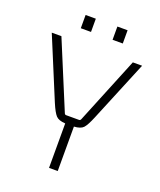

<svg xmlns="http://www.w3.org/2000/svg" viewBox="-143 -865 794 954"><g transform="rotate(20 254.0 -388.0)"><path d="M197 -706H143V-776H197ZM365 -706H311V-776H365ZM278 0H232V-235Q197 -237 182.5 -252.5Q168 -268 149 -313L15 -636H66L213 -282Q216 -275 222 -275H291Q297 -275 300 -282L444 -635H493L360 -313Q341 -267 327 -252Q313 -237 278 -235Z"/></g></svg>

Font: Gemunu Libre ExtraLight
Style: Regular
Weight: 200
Designer: Puspanada Ekanayake, Sola Matas, Pathum Egodawatta, Kosala Senevirathne
Foundry: mooniak
Version: Version 1.100